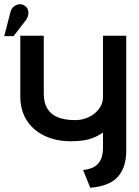

<svg xmlns="http://www.w3.org/2000/svg" viewBox="-64 -869 658 908"><path d="M533 -157V-700H423V-409Q423 -387 412.5 -367.5Q402 -348 384 -333Q366 -318 342 -309.5Q318 -301 292 -301Q241 -301 208 -315Q175 -329 159 -357Q143 -385 143 -426V-700H32V-414Q32 -348 62 -300.5Q92 -253 146.5 -227Q201 -201 272 -201Q300 -201 326.5 -204.5Q353 -208 377 -217.5Q401 -227 423 -242V-165Q422 -138 415 -120Q408 -102 395.5 -90.5Q383 -79 366 -73Q349 -67 329 -65L363 19Q455 11 494 -33.5Q533 -78 533 -157ZM58 -773Q67 -785 69.5 -798.5Q72 -812 67.5 -824Q63 -836 51 -843Q38 -851 24 -848.5Q10 -846 0 -837Q-10 -828 -14 -814L-44 -698H0Z"/></svg>

Font: Advent Pro Expanded
Style: Bold
Weight: 700
Width: 7
Designer: VivaRado, Andreas Kalpakidis
Foundry: VivaRado, Andreas Kalpakidis
Version: Version 3.000